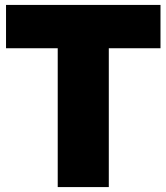

<svg xmlns="http://www.w3.org/2000/svg" viewBox="-20 -760 676 780"><path d="M214.5 0V-564H4.5V-740H632V-564H422V0Z"/></svg>

Font: Encode Sans SemiCondensed Black
Style: Regular
Weight: 900
Width: 4
Designer: Multiple Designers
Foundry: Impallari Type
Version: Version 2.000